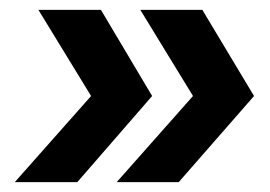

<svg xmlns="http://www.w3.org/2000/svg" viewBox="-20 -490 548 390"><path d="M343 -120H217L372 -295L265 -470H391L496 -295ZM137 -120H10L165 -295L58 -470H185L289 -295Z"/></svg>

Font: Host Grotesk SemiBold
Style: Italic
Weight: 600
Italic angle: -8°
Designer: Doğukan Karapınar based on Poppins by Indian Type Foundry, Jonny Pinhorn
Foundry: Element Type
Version: Version 1.001; ttfautohint (v1.8.4.7-5d5b)